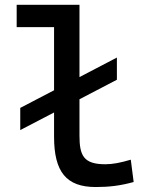

<svg xmlns="http://www.w3.org/2000/svg" viewBox="-20 -752 626 782"><path d="M62.5 -222.2 200.2 -293.9V-195.3C200.2 -51.8 250 9.8 370.1 9.8C425.8 9.8 471.7 3.9 524.4 -10.7L512.7 -101.6C469.7 -88.9 438.5 -83 409.2 -83C320.3 -83 303.7 -118.2 303.7 -200.2V-347.7L456.1 -427.2V-517.6L303.7 -438V-732.4H47.9V-641.6H200.2V-384.3L62.5 -312.5Z"/></svg>

Font: Cascadia Mono NF
Style: Regular
Weight: 400
Monospace: yes
Designer: Aaron Bell
Foundry: Saja Typeworks
Version: Version 2404.023